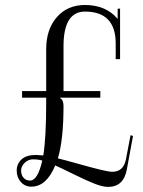

<svg xmlns="http://www.w3.org/2000/svg" viewBox="-20 -730 572 769"><path d="M234.4 -365.2H381.8V-338.9H220.7V-336.9Q234.4 -330.1 234.4 -305.7Q234.4 -170.9 211.9 -95.7Q240.2 -88.9 293.9 -73.7Q347.7 -58.6 381.8 -50.3Q416 -42 429.7 -42Q474.6 -42 484.4 -91.8L502.9 -188.5L512.7 -185.5L488.3 -52.7Q475.6 18.6 413.1 18.6Q391.6 18.6 358.9 5.9Q326.2 -6.8 272.9 -33.2Q219.7 -59.6 201.2 -67.4Q166 17.6 105.5 17.6Q80.1 17.6 63.5 -1Q46.9 -19.5 46.9 -46.9Q46.9 -73.2 65.9 -91.3Q85 -109.4 124 -109.4Q131.8 -109.4 153.3 -107.4Q165 -176.8 165 -320.3V-338.9H68.4V-365.2H165V-533.2Q165 -612.3 207.5 -661.1Q250 -710 320.3 -710Q404.3 -710 451.2 -654.3V-695.3H460.9V-641.6V-493.2H443.4V-555.7Q443.4 -683.6 320.3 -683.6Q234.4 -683.6 234.4 -544.9ZM149.4 -86.9Q132.8 -91.8 112.3 -91.8Q92.8 -91.8 78.6 -77.6Q64.5 -63.5 64.5 -46.9Q64.5 -29.3 74.2 -18.1Q84 -6.8 100.6 -6.8Q130.9 -6.8 149.4 -86.9Z"/></svg>

Font: FoglihtenNo07
Style: Regular
Weight: 500
Designer: gluk (gluksza@wp.pl)
Foundry: gluk (gluksza@wp.pl)
Version: Version 0.871